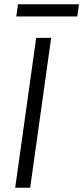

<svg xmlns="http://www.w3.org/2000/svg" viewBox="-20 -877 389 897"><path d="M219 -700 121 0H51L149 -700ZM349 -857 341 -800H56L64 -857Z"/></svg>

Font: Pathway Extreme 28pt Light
Style: Italic
Weight: 300
Italic angle: -8°
Designer: Eduardo Rodriguez Tunni
Foundry: Eduardo Rodriguez Tunni
Version: Version 1.001;gftools[0.9.26]